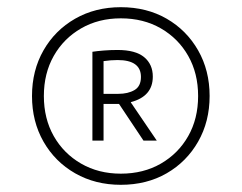

<svg xmlns="http://www.w3.org/2000/svg" viewBox="-20 -714 673 534"><path d="M316 -200Q245 -200 189 -232Q133 -264 101 -320Q69 -376 69 -447Q69 -518 101 -574Q133 -630 189 -662Q245 -694 316 -694Q388 -694 443.5 -662Q499 -630 531 -574Q563 -518 563 -447Q563 -376 531 -320Q499 -264 443.5 -232Q388 -200 316 -200ZM316 -231Q379 -231 427.5 -259Q476 -287 503.5 -335.5Q531 -384 531 -447Q531 -510 503.5 -558.5Q476 -607 427.5 -635Q379 -663 316 -663Q254 -663 205.5 -635Q157 -607 129.5 -558.5Q102 -510 102 -447Q102 -384 129.5 -335.5Q157 -287 205.5 -259Q254 -231 316 -231ZM237 -570Q250 -572 268.5 -573.5Q287 -575 307 -575Q357 -575 381 -555Q405 -535 405 -501Q405 -446 344 -430V-429L416 -323H379L311 -425H268V-323H237ZM309 -453Q336 -453 354 -463.5Q372 -474 372 -500Q372 -547 307 -547Q288 -547 268 -544V-453Z"/></svg>

Font: Murecho
Style: Regular
Weight: 400
Designer: Neil Summerour
Foundry: Positype
Version: Version 1.010; ttfautohint (v1.8.3)